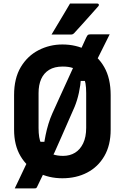

<svg xmlns="http://www.w3.org/2000/svg" viewBox="-20 -966 690 1062"><path d="M586.6 -776Q558.6 -720.7 531.9 -666.2Q505.3 -611.8 479 -560.9L500.9 -518.4H414.2L427.8 -532.9Q425.6 -495.5 416.5 -453.2Q407.4 -411 392.7 -375.2Q374.6 -334.2 356.1 -291.9Q337.6 -249.5 319 -207.2Q300.5 -164.8 281.6 -123Q271.9 -102.8 260.5 -84.3Q249.1 -65.7 239.4 -45.4Q229.5 -23.8 220.1 -4.8Q210.6 14.3 202.4 31.7Q194.3 49.1 186.9 64Q182.9 73 179.9 74.5Q176.9 76 169.9 76Q164.9 76 149.1 76Q133.4 76 114.7 76Q96 76 80.8 76Q65.6 76 61.6 76Q72.7 52.7 87.4 21.9Q102.1 -8.9 115.8 -38.2Q129.5 -67.4 137.6 -83.9L183.3 -181.6H241.1L222.3 -158.4Q225.8 -187.5 232.2 -218.7Q238.5 -249.9 248 -280.9Q257.5 -312 269.4 -338.4Q289.4 -383.5 310 -428Q330.6 -472.4 349.5 -514.4Q368.5 -556.3 384.8 -592Q394.5 -611.5 400.7 -630.4Q407 -649.4 415 -667Q427.7 -694.5 438.1 -717Q448.4 -739.4 456.3 -757Q462.3 -770 466.3 -773Q470.3 -776 480.3 -776Q499.2 -776 516.2 -776Q533.3 -776 550.8 -776Q568.3 -776 586.6 -776ZM325.1 -720Q400.4 -720 460.7 -688.5Q521 -657 556.5 -595Q592.1 -532.9 592.1 -439.9V-248.7Q592.1 -162.7 557.1 -102.6Q522.1 -42.5 462 -11.3Q402 20 324.9 20Q250.3 20 189.5 -11.3Q128.8 -42.5 93.4 -102.7Q57.9 -162.8 57.9 -248.8V-439.9Q57.9 -532.9 95 -595Q132.2 -657 193.4 -688.5Q254.6 -720 325.1 -720ZM193.3 -258.2Q193.3 -200.8 207.3 -172.8Q221.3 -144.8 236.2 -131.6Q250.5 -120 274.1 -111.9Q297.6 -103.8 329.1 -103.8Q366.6 -103.8 395 -121.2Q423.3 -138.5 440 -173.2Q456.7 -208 456.7 -258.9V-451.3Q456.7 -482.6 453 -504.2Q449.2 -525.8 441.2 -540.9Q433.2 -555.9 421.2 -566.9Q406 -582 382.9 -589.9Q359.8 -597.9 326.9 -597.9Q281.5 -597.9 251.9 -579.8Q222.4 -561.6 207.8 -529Q193.3 -496.4 193.3 -451.3ZM367.3 -946.4Q404.9 -946.4 426.4 -946.4Q447.8 -946.4 467.5 -946.4Q487.2 -946.4 518.4 -946.4Q524.4 -946.4 526.5 -941.8Q528.6 -937.3 524.5 -932.3Q505.6 -911.1 491.4 -895Q477.1 -879 463.4 -863.6Q449.8 -848.3 432.4 -829.1Q415 -809.9 388.9 -781.3Q386.9 -779.1 382.8 -777.1Q378.7 -775 372.7 -775Q345.2 -775 327.8 -775Q310.3 -775 296.3 -775Q282.2 -775 265.1 -775Q283.6 -805.9 299.9 -833.2Q316.2 -860.6 333 -888.4Q349.7 -916.3 367.3 -946.4Z"/></svg>

Font: Recursive Sans Linear Light
Style: Regular
Weight: 300
Version: Version 1.085